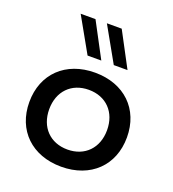

<svg xmlns="http://www.w3.org/2000/svg" viewBox="-141 -880 901 998"><g transform="rotate(20 310.0 -381.0)"><path d="M310 -510C148 -510 40 -406 40 -250C40 -94 148 10 310 10C472 10 580 -94 580 -250C580 -406 472 -510 310 -510ZM310 -85C214 -85 150 -151 150 -250C150 -349 214 -415 310 -415C406 -415 470 -349 470 -250C470 -151 406 -85 310 -85ZM318 -580 216 -772H134L242 -580ZM463 -580 361 -772H279L387 -580Z"/></g></svg>

Font: Gully Medium
Style: Regular
Weight: 500
Designer: jaikishan Patel
Foundry: MagicType
Version: Version 1.000;Glyphs 3.2 (3242)